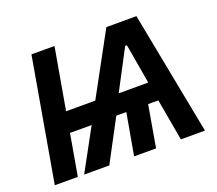

<svg xmlns="http://www.w3.org/2000/svg" viewBox="-117 -863 1161 1026"><g transform="rotate(-20 463.0 -350.0)"><path d="M161 0 202 -235H325L197 0H340L466 -237H523L481 0H606L647 -237H705L747 0H884L749 -700H578L388 -351H222L283 -700H152L30 0ZM519 -345 638 -571H648L687 -345Z"/></g></svg>

Font: Fixel Text 20240404 SemiBold
Style: Italic
Weight: 600
Width: 4
Italic angle: -10°
Designer: AlfaBravo + MacPaw
Foundry: Kyrylo Tkachov, Marchela Mozhyna, Serhii Makarenko, Maria Weinstein, Zakhar Kryvoshyya
Version: Version 1.211;Glyphs 3.2 (3225)